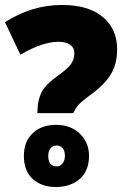

<svg xmlns="http://www.w3.org/2000/svg" viewBox="-20 -744 507 772"><path d="M130 -289 131 -303Q132 -345 148.5 -375.5Q165 -406 212 -439Q254 -469 266.5 -488Q279 -507 279 -531Q279 -552 262 -564Q245 -576 215 -576Q151 -576 62 -524L0 -655Q52 -688 109 -706Q166 -724 230 -724Q336 -724 393.5 -675.5Q451 -627 451 -546Q451 -486 425 -444Q399 -402 343 -362Q305 -334 293.5 -320Q282 -306 278 -296L275 -289ZM205 8Q147 8 111.5 -24.5Q76 -57 76 -117Q76 -175 111.5 -208.5Q147 -242 205 -242Q265 -242 301.5 -206Q338 -170 338 -118Q338 -57 300.5 -24.5Q263 8 205 8ZM208 -75Q222 -75 231.5 -87Q241 -99 241 -117Q241 -138 231.5 -148.5Q222 -159 208 -159Q193 -159 183.5 -148Q174 -137 174 -116Q174 -98 182 -86.5Q190 -75 208 -75Z"/></svg>

Font: Noto Sans Myanmar SemiCondensed Black
Style: Regular
Weight: 900
Width: 4
Designer: Monotype Design Team
Foundry: Monotype Imaging Inc.
Version: Version 2.107; ttfautohint (v1.8.4.7-5d5b)